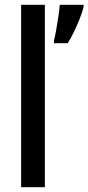

<svg xmlns="http://www.w3.org/2000/svg" viewBox="-20 -780 368 800"><path d="M167 0H68V-760H167ZM328 -750Q323 -729 312 -701.5Q301 -674 288 -647Q275 -620 262 -600H205V-612Q209 -626 214 -654.5Q219 -683 223.5 -712.5Q228 -742 229 -760H328Z"/></svg>

Font: Noto Sans Lao Condensed Medium
Style: Regular
Weight: 500
Width: 3
Designer: Monotype Design Team
Foundry: Monotype Imaging Inc.
Version: Version 2.003; ttfautohint (v1.8.4.7-5d5b)